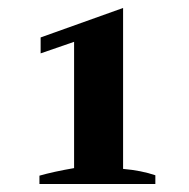

<svg xmlns="http://www.w3.org/2000/svg" viewBox="-20 -733 474 482"><path d="M79 -292Q114 -302 166 -311V-628L82 -599V-639L289 -713V-309Q335 -305 370 -293V-271H79Z"/></svg>

Font: Trirong SemiBold
Style: Regular
Weight: 600
Designer: Katatrad Team
Foundry: CadsonDemak
Version: Version 1.000